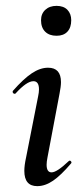

<svg xmlns="http://www.w3.org/2000/svg" viewBox="-20 -626 287 655"><path d="M63 -43Q63 -62 69 -89L110 -297Q113 -311 113 -321Q113 -349 94 -349Q71 -349 33 -307Q32 -306 30 -306Q26 -306 24 -309.5Q22 -313 24 -316Q60 -357 88.5 -376Q117 -395 144 -395Q188 -395 188 -346Q188 -331 183 -306L142 -89Q139 -74 139 -64Q139 -38 156 -38Q174 -38 214 -76Q216 -78 218 -78Q221 -78 223 -74.5Q225 -71 222 -68Q188 -28 161 -9.5Q134 9 107 9Q63 9 63 -43ZM120 -557Q120 -579 134.5 -592.5Q149 -606 173 -606Q197 -606 210 -592.5Q223 -579 223 -557Q223 -532 210 -518Q197 -504 173 -504Q148 -504 134 -518Q120 -532 120 -557Z"/></svg>

Font: Cormorant Garamond SemiBold
Style: Italic
Weight: 600
Italic angle: -10°
Designer: Christian Thalmann (Catharsis Fonts)
Foundry: Catharsis Fonts
Version: Version 4.000